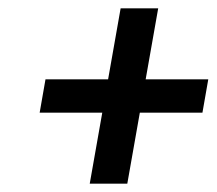

<svg xmlns="http://www.w3.org/2000/svg" viewBox="-20 -530 519 460"><path d="M195 -90 225 -260H75L89 -340H239L269 -510H359L329 -340H479L465 -260H315L285 -90Z"/></svg>

Font: Cuprum
Style: Bold Italic
Weight: 700
Italic angle: -10°
Designer: Jovanny Lemonad
Foundry: Jovanny Lemonad
Version: Version 3.000